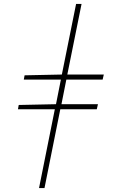

<svg xmlns="http://www.w3.org/2000/svg" viewBox="-20 -742 640 984"><path d="M180 222 261 -182H72L76 -204L267 -208L292 -334H102L106 -356L297 -360L370 -722H398L325 -360H512L506 -334H320L295 -208H482L476 -182H289L208 222Z"/></svg>

Font: Source Code Pro ExtraLight
Style: Italic
Weight: 200
Italic angle: -11°
Monospace: yes
Designer: Paul D. Hunt, Teo Tuominen
Foundry: Adobe Systems Incorporated
Version: Version 1.050;PS 1.000;hotconv 16.6.51;makeotf.lib2.5.65220